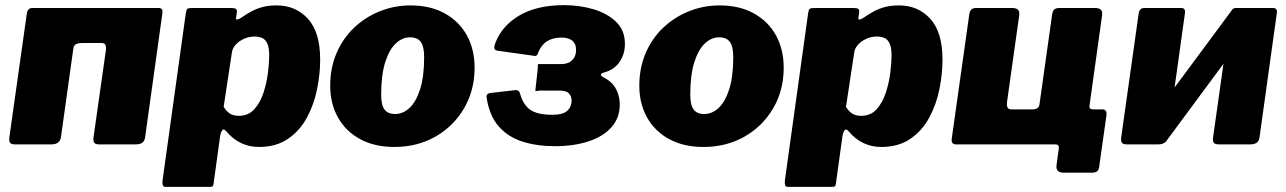

<svg xmlns="http://www.w3.org/2000/svg" viewBox="-20 -561 4997 746"><path d="M39 0Q24 0 19.5 -6Q15 -12 16 -25L84 -507Q87 -530 106 -530H596Q614 -530 611 -510L544 -29Q542 -13 533 -6.5Q524 0 507 0H366Q351 0 346.5 -6Q342 -12 343 -25L391 -363Q393 -377 390 -385.5Q387 -394 374 -394H299Q286 -394 276.5 -390Q267 -386 265 -373L217 -29Q213 0 180 0Z M622 165Q614 165 612 156.5Q610 148 612 137L702 -510Q704 -523 708 -526.5Q712 -530 728 -530H876Q890 -530 896 -527Q902 -524 900 -511L897 -490Q896 -484 903 -485.5Q910 -487 917 -492Q940 -508 960.5 -518.5Q981 -529 1003.5 -534.5Q1026 -540 1055 -540Q1129 -540 1176.5 -488Q1224 -436 1224 -329Q1224 -274 1212 -214.5Q1200 -155 1172.5 -104Q1145 -53 1099 -21.5Q1053 10 986 10Q949 10 917 -5Q885 -20 859 -51Q849 -63 843 -54Q837 -45 835 -30L810 151Q809 161 806 163Q803 165 794 165H622ZM908 -111Q945 -111 968 -136.5Q991 -162 1003.5 -200Q1016 -238 1021 -277.5Q1026 -317 1026 -345Q1026 -375 1019 -391Q1012 -407 999.5 -413Q987 -419 968 -419Q947 -419 927.5 -410Q908 -401 895.5 -387Q883 -373 881 -357L849 -146Q860 -128 873.5 -119.5Q887 -111 908 -111Z M1512 10Q1436 10 1380 -20Q1324 -50 1293.5 -104Q1263 -158 1263 -228Q1263 -298 1288 -355.5Q1313 -413 1356.5 -454Q1400 -495 1456.5 -517.5Q1513 -540 1575 -540Q1652 -540 1708 -509Q1764 -478 1794 -423.5Q1824 -369 1824 -298Q1824 -210 1783 -140Q1742 -70 1671.5 -30Q1601 10 1512 10ZM1515 -118Q1546 -118 1571.5 -142Q1597 -166 1612.5 -215Q1628 -264 1628 -339Q1628 -380 1615 -398Q1602 -416 1573 -416Q1543 -416 1517.5 -392Q1492 -368 1476.5 -318.5Q1461 -269 1461 -193Q1461 -153 1474 -135.5Q1487 -118 1515 -118Z M2136 7Q2067 7 2011 -10.5Q1955 -28 1918.5 -69Q1882 -110 1871 -180Q1867 -198 1888 -200L1984 -211Q1998 -211 2001 -196Q2013 -153 2041 -134Q2069 -115 2126 -115Q2167 -115 2184 -130.5Q2201 -146 2201 -172Q2200 -188 2190 -198.5Q2180 -209 2155 -209H2092Q2078 -210 2069.5 -208Q2061 -206 2060 -209L2068 -281Q2070 -295 2069.5 -303.5Q2069 -312 2072 -312H2159Q2180 -312 2193 -319.5Q2206 -327 2212.5 -340Q2219 -353 2218 -370Q2218 -391 2203.5 -403Q2189 -415 2162 -415Q2130 -415 2107.5 -402Q2085 -389 2072 -359Q2068 -341 2056 -344L1913 -364Q1900 -366 1900.5 -376Q1901 -386 1905 -395Q1931 -462 1999 -501.5Q2067 -541 2172 -541Q2231 -541 2284.5 -525.5Q2338 -510 2372.5 -477.5Q2407 -445 2408 -394Q2409 -353 2388 -321.5Q2367 -290 2326 -279Q2317 -277 2315 -272Q2313 -267 2322 -262Q2355 -246 2371 -219.5Q2387 -193 2388 -158Q2389 -105 2357 -68Q2325 -31 2267.5 -12Q2210 7 2136 7Z M2713 10Q2637 10 2581 -20Q2525 -50 2494.5 -104Q2464 -158 2464 -228Q2464 -298 2489 -355.5Q2514 -413 2557.5 -454Q2601 -495 2657.5 -517.5Q2714 -540 2776 -540Q2853 -540 2909 -509Q2965 -478 2995 -423.5Q3025 -369 3025 -298Q3025 -210 2984 -140Q2943 -70 2872.5 -30Q2802 10 2713 10ZM2716 -118Q2747 -118 2772.5 -142Q2798 -166 2813.5 -215Q2829 -264 2829 -339Q2829 -380 2816 -398Q2803 -416 2774 -416Q2744 -416 2718.5 -392Q2693 -368 2677.5 -318.5Q2662 -269 2662 -193Q2662 -153 2675 -135.5Q2688 -118 2716 -118Z M3040 165Q3032 165 3030 156.5Q3028 148 3030 137L3120 -510Q3122 -523 3126 -526.5Q3130 -530 3146 -530H3294Q3308 -530 3314 -527Q3320 -524 3318 -511L3315 -490Q3314 -484 3321 -485.5Q3328 -487 3335 -492Q3358 -508 3378.5 -518.5Q3399 -529 3421.5 -534.5Q3444 -540 3473 -540Q3547 -540 3594.5 -488Q3642 -436 3642 -329Q3642 -274 3630 -214.5Q3618 -155 3590.5 -104Q3563 -53 3517 -21.5Q3471 10 3404 10Q3367 10 3335 -5Q3303 -20 3277 -51Q3267 -63 3261 -54Q3255 -45 3253 -30L3228 151Q3227 161 3224 163Q3221 165 3212 165H3040ZM3326 -111Q3363 -111 3386 -136.5Q3409 -162 3421.5 -200Q3434 -238 3439 -277.5Q3444 -317 3444 -345Q3444 -375 3437 -391Q3430 -407 3417.5 -413Q3405 -419 3386 -419Q3365 -419 3345.5 -410Q3326 -401 3313.5 -387Q3301 -373 3299 -357L3267 -146Q3278 -128 3291.5 -119.5Q3305 -111 3326 -111Z M3694 0Q3675 0 3678 -23L3746 -505Q3748 -518 3754 -524Q3760 -530 3775 -530H3911Q3928 -530 3935 -523.5Q3942 -517 3940 -501L3893 -167Q3891 -154 3894 -145Q3897 -136 3910 -136H3985Q3999 -135 4008.5 -139.5Q4018 -144 4019 -157L4068 -505Q4070 -518 4076 -524Q4082 -530 4097 -530H4233Q4250 -530 4257 -523.5Q4264 -517 4262 -501L4195 -20Q4192 0 4174 0ZM4114 110Q4081 110 4085 81L4094 15Q4096 0 4080 0H4032L4051 -136H4208L4213 -151Q4211 -136 4227 -136H4263Q4282 -136 4279 -113L4251 85Q4250 98 4243.5 104Q4237 110 4221 110Z M4584 -510 4517 -29Q4513 0 4480 0H4359Q4344 0 4339.5 -6Q4335 -12 4336 -25L4404 -507Q4407 -530 4426 -530H4569Q4587 -530 4584 -510ZM4941 -510 4874 -29Q4872 -13 4863 -6.5Q4854 0 4837 0H4716Q4701 0 4696.5 -6Q4692 -12 4693 -25L4761 -507Q4764 -530 4783 -530H4926Q4944 -530 4941 -510ZM4766 -521 4840 -457 4508 -8 4434 -73Z"/></svg>

Font: Libre Franklin Black
Style: Italic
Weight: 900
Italic angle: -8°
Designer: Pablo Impallari, Rodrigo Fuenzalida, Nhung Nguyen
Foundry: Impallari Type
Version: Version 3.000